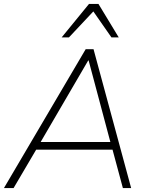

<svg xmlns="http://www.w3.org/2000/svg" viewBox="-23 -955 759 975"><path d="M-3 0 412 -705H452L643 0H601L546 -204L570 -195H134L166 -204L46 0ZM425 -648 180 -228 157 -234H559L539 -228L427 -648ZM290 -765 429 -935H477L580 -765H543L451 -897L327 -765Z"/></svg>

Font: Nunito Sans 12pt ExtraLight
Style: Italic
Weight: 200
Italic angle: -9°
Designer: Vernon Adams
Foundry: Vernon Adams
Version: Version 3.101;gftools[0.9.27]